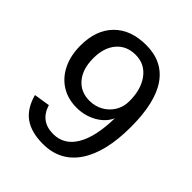

<svg xmlns="http://www.w3.org/2000/svg" viewBox="-197 -819 950 950"><g transform="rotate(45 278.0 -344.0)"><path d="M508.8 -357.9Q508.8 -180.7 444.1 -85.4Q379.4 9.8 259.8 9.8Q179.2 9.8 130.6 -24.2Q82 -58.1 61 -133.8L145 -147Q171.4 -61 261.2 -61Q336.9 -61 378.4 -131.3Q419.9 -201.7 421.9 -332Q402.3 -288.1 355 -261.5Q307.6 -234.9 251 -234.9Q189.5 -234.9 143.6 -263.7Q97.7 -292.5 72.3 -344.7Q46.9 -397 46.9 -466.8Q46.9 -574.7 107.4 -636.5Q168 -698.2 275.9 -698.2Q390.6 -698.2 449.7 -613.3Q508.8 -528.3 508.8 -357.9ZM413.1 -442.9Q413.1 -525.9 375 -576.4Q336.9 -627 272.9 -627Q209.5 -627 172.9 -583.7Q136.2 -540.5 136.2 -466.8Q136.2 -391.6 172.9 -347.9Q209.5 -304.2 272 -304.2Q310.1 -304.2 342 -321.8Q374 -339.4 393.6 -370.8Q413.1 -402.3 413.1 -442.9Z"/></g></svg>

Font: Arimo
Style: Regular
Weight: 400
Designer: Steve Matteson
Foundry: Monotype Imaging Inc.
Version: Version 1.33